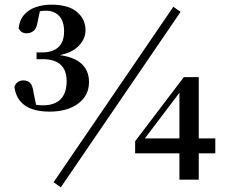

<svg xmlns="http://www.w3.org/2000/svg" viewBox="-20 -771 972 824"><path d="M193 -292Q123 -292 85.5 -319.5Q48 -347 42 -399Q48 -414 58 -420Q68 -426 80 -426Q98 -426 109 -415.5Q120 -405 124 -374L137 -310L106 -331Q121 -324 134 -321.5Q147 -319 164 -319Q215 -319 240.5 -345.5Q266 -372 266 -423Q266 -469 240.5 -493Q215 -517 164 -517H137V-546H161Q205 -546 230 -568Q255 -590 255 -637Q255 -680 234 -702.5Q213 -725 177 -725Q164 -725 149 -722.5Q134 -720 116 -713L153 -732L140 -670Q136 -647 123 -637.5Q110 -628 94 -628Q72 -628 60 -648Q63 -684 83 -707Q103 -730 134 -740.5Q165 -751 200 -751Q273 -751 310 -720Q347 -689 347 -641Q347 -601 312.5 -569Q278 -537 202 -529L201 -538Q286 -533 324 -502.5Q362 -472 362 -419Q362 -361 315.5 -326.5Q269 -292 193 -292ZM750 0V-137V-157V-382H741L782 -415L685 -287L588 -159L594 -192V-177H904V-113H560V-165L769 -440H833V0ZM241 33 210 11 724 -742 755 -720Z"/></svg>

Font: Noto Serif TC ExtraLight
Style: Bold
Weight: 700
Version: Version 2.002-H1;hotconv 1.1.0;makeotfexe 2.6.0